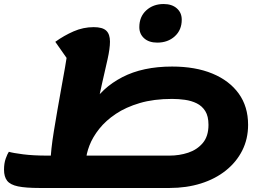

<svg xmlns="http://www.w3.org/2000/svg" viewBox="-33 -910 1314 955"><path d="M164 25Q95 25 56.5 17Q18 9 2.5 -11Q-13 -31 -13 -66Q-13 -98 -4.5 -121.5Q4 -145 11 -155Q31 -149 81.5 -142.5Q132 -136 202 -136H286L219 -115Q219 -134 223 -171.5Q227 -209 235 -258Q243 -307 252.5 -362Q262 -417 272 -472Q282 -527 290.5 -575Q299 -623 304 -658L336 -568L242 -702Q285 -733 333 -754Q381 -775 433 -775Q477 -775 495.5 -757.5Q514 -740 514 -703Q514 -669 502 -615Q490 -561 474 -492Q458 -423 444 -344L421 -384Q473 -473 575 -526Q677 -579 823 -579Q939 -579 1023.5 -544Q1108 -509 1154.5 -444.5Q1201 -380 1201 -289Q1201 -219 1172 -161.5Q1143 -104 1090.5 -62Q1038 -20 966.5 2.5Q895 25 810 25ZM394 -109 349 -136H810Q859 -136 903 -150.5Q947 -165 975.5 -198.5Q1004 -232 1004 -289Q1004 -332 988 -357.5Q972 -383 945.5 -396Q919 -409 887 -413.5Q855 -418 823 -418Q732 -418 662.5 -397.5Q593 -377 543 -343.5Q493 -310 460.5 -269Q428 -228 412 -186.5Q396 -145 394 -109ZM749 -698Q708 -698 684 -719.5Q660 -741 660 -775Q660 -827 694.5 -858.5Q729 -890 781 -890Q822 -890 846.5 -868.5Q871 -847 871 -812Q871 -761 836.5 -729.5Q802 -698 749 -698Z"/></svg>

Font: Lemonada
Style: Regular
Weight: 400
Designer: Mohamed Gaber (Arabic), Eduardo Tunni (Latin)
Foundry: Kief Type Foundry
Version: Version 4.005